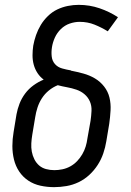

<svg xmlns="http://www.w3.org/2000/svg" viewBox="-20 -763 540 791"><path d="M203 8Q174 8 146.5 2Q119 -4 96.5 -19Q74 -34 59 -56.5Q44 -79 37.5 -106Q31 -133 31 -161.5Q31 -190 36 -219L48 -292Q52 -314 60.5 -336Q69 -358 83.5 -377.5Q98 -397 118 -411.5Q138 -426 160 -435Q145 -446 134.5 -462Q124 -478 119 -496.5Q114 -515 114 -535Q114 -555 117 -575Q121 -597 128.5 -618.5Q136 -640 148 -660Q160 -680 177.5 -697Q195 -714 216 -724Q237 -734 259.5 -738.5Q282 -743 304 -743Q349 -743 390 -729Q431 -715 466 -692L424 -634Q398 -650 369.5 -661.5Q341 -673 308 -673Q288 -673 267.5 -666Q247 -659 231 -643.5Q215 -628 206 -608Q197 -588 194 -568Q191 -549 193 -530.5Q195 -512 206.5 -499Q218 -486 236 -481Q254 -476 272 -473V-472Q298 -467 323.5 -460Q349 -453 371 -440Q393 -427 409 -406.5Q425 -386 431 -361Q437 -336 435.5 -308.5Q434 -281 430 -253L418 -181Q414 -156 405.5 -131Q397 -106 382.5 -83.5Q368 -61 348 -42.5Q328 -24 304 -12.5Q280 -1 254 3.5Q228 8 203 8ZM204 -62Q220 -62 237 -65.5Q254 -69 269.5 -77.5Q285 -86 297.5 -99Q310 -112 319 -127.5Q328 -143 333 -159.5Q338 -176 340 -192L353 -265Q356 -285 357 -306Q358 -327 350.5 -344.5Q343 -362 328.5 -374.5Q314 -387 295 -393.5Q276 -400 256.5 -403.5Q237 -407 218 -412Q198 -404 181 -390Q164 -376 152.5 -358Q141 -340 134.5 -320Q128 -300 125 -280L113 -208Q110 -190 109 -172.5Q108 -155 111 -138.5Q114 -122 121.5 -107Q129 -92 141 -81.5Q153 -71 169.5 -66.5Q186 -62 204 -62Z"/></svg>

Font: Iosevka Curly
Style: Italic
Weight: 400
Italic angle: -9°
Monospace: yes
Designer: Belleve Invis
Foundry: Belleve Invis
Version: Version 22.1.2; ttfautohint (v1.8.4)